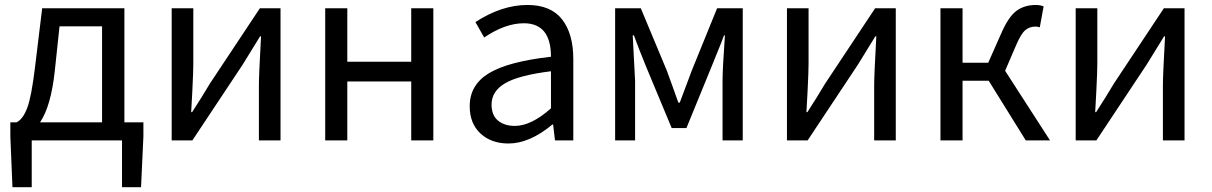

<svg xmlns="http://www.w3.org/2000/svg" viewBox="-20 -577 4979 789"><path d="M224.6 -468.8 205.1 -285.2Q189.5 -140.6 144.5 -74.2H399.4V-468.8ZM491.2 -74.2H569.3V-16.6L559.6 192.4H481.4V0H110.4V192.4H31.2L22.5 -16.6V-74.2H47.9Q74.2 -86.9 91.8 -133.3Q109.4 -179.7 124 -301.8L153.3 -543H491.2Z M685.5 0V-543H774.4V-316.4Q774.4 -283.2 770.5 -205.6Q766.6 -127.9 765.6 -116.2H769.5Q812.5 -182.6 841.8 -232.4L1047.9 -543H1132.8V0H1043.9V-226.6Q1043.9 -267.6 1052.7 -427.7H1048.8Q997.1 -344.7 976.6 -310.5L770.5 0Z M1316.4 0V-543H1407.2V-323.2H1669.9V-543H1760.7V0H1669.9V-242.2H1407.2V0Z M2069.3 12.7Q1999 12.7 1954.6 -28.3Q1910.2 -69.3 1910.2 -140.6Q1910.2 -228.5 1989.7 -276.4Q2069.3 -324.2 2244.1 -343.8Q2244.1 -481.4 2132.8 -481.4Q2055.7 -481.4 1969.7 -422.9L1933.6 -486.3Q2042 -556.6 2147.5 -556.6Q2243.2 -556.6 2289.6 -497.6Q2335.9 -438.5 2335.9 -334V0H2260.7L2252.9 -65.4H2250Q2156.2 12.7 2069.3 12.7ZM2095.7 -59.6Q2163.1 -59.6 2244.1 -131.8V-284.2Q2111.3 -267.6 2055.7 -234.9Q2000 -202.1 2000 -147.5Q2000 -103.5 2026.4 -81.5Q2052.7 -59.6 2095.7 -59.6Z M2507.8 0V-543H2613.3L2719.7 -288.1Q2727.5 -266.6 2743.7 -222.2Q2759.8 -177.7 2767.6 -155.3H2773.4Q2821.3 -282.2 2823.2 -288.1L2926.8 -543H3032.2V0H2949.2V-245.1Q2949.2 -293 2959 -431.6H2955.1Q2946.3 -406.2 2927.2 -360.4Q2908.2 -314.5 2904.3 -303.7L2800.8 -50.8H2740.2L2634.8 -303.7Q2602.5 -382.8 2585 -431.6H2580.1Q2589.8 -246.1 2589.8 -245.1V0Z M3213.9 0V-543H3302.7V-316.4Q3302.7 -283.2 3298.8 -205.6Q3294.9 -127.9 3293.9 -116.2H3297.9Q3340.8 -182.6 3370.1 -232.4L3576.2 -543H3661.1V0H3572.3V-226.6Q3572.3 -267.6 3581.1 -427.7H3577.1Q3525.4 -344.7 3504.9 -310.5L3298.8 0Z M4110.4 -286.1 4294.9 0H4195.3L4043 -245.1H3935.5V0H3844.7V-543H3935.5V-319.3H4041L4094.7 -440.4Q4124 -507.8 4156.7 -532.2Q4189.5 -556.6 4237.3 -556.6Q4252.9 -556.6 4268.6 -550.8L4252.9 -464.8Q4244.1 -467.8 4235.4 -467.8Q4210.9 -467.8 4193.4 -453.1Q4175.8 -438.5 4156.2 -392.6Z M4400.4 0V-543H4489.3V-316.4Q4489.3 -283.2 4485.4 -205.6Q4481.4 -127.9 4480.5 -116.2H4484.4Q4527.3 -182.6 4556.6 -232.4L4762.7 -543H4847.7V0H4758.8V-226.6Q4758.8 -267.6 4767.6 -427.7H4763.7Q4711.9 -344.7 4691.4 -310.5L4485.4 0Z"/></svg>

Font: irohakakuC Regular
Style: Regular
Weight: 400
Designer: [Source Han Sans]
Ryoko NISHIZUKA Ë•øÂ°öÊ∂ºÂ≠ê (kana & ideographs); Paul D. Hunt (Latin, Greek & Cyrillic); Wenlong ZHAN
Version: Version 1.001.20160904